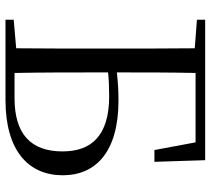

<svg xmlns="http://www.w3.org/2000/svg" viewBox="-54 -714 768 700"><g transform="rotate(90 330.0 -364.0)"><path d="M527 -543H570L564 -728H52V-698L156 -690C157 -591 157 -492 157 -393V-340C157 -238 157 -138 156 -39L52 -30V0H344C530 0 619 -84 619 -209C619 -329 534 -412 346 -412C312 -412 278 -410 244 -406C244 -503 244 -599 246 -693H499ZM246 -33C244 -135 244 -238 244 -341V-374C272 -377 300 -378 331 -378C476 -378 532 -312 532 -208C532 -92 468 -33 338 -33Z"/></g></svg>

Font: Source Han Serif CN
Style: Regular
Weight: 400
Designer: Ryoko NISHIZUKA 西塚涼子 (kana & ideographs); Frank Grießhammer (Latin, Greek & Cyrillic); Wenlong ZHANG 张文龙 (bopomofo); San
Foundry: Adobe
Version: Version 2.003;hotconv 1.1.1;makeotfexe 2.6.0